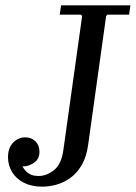

<svg xmlns="http://www.w3.org/2000/svg" viewBox="-20 -690 509 720"><path d="M138 10Q98 10 69 -5Q40 -20 25 -45.5Q10 -71 10 -100Q10 -136 29.5 -155.5Q49 -175 75 -175Q98 -175 113 -160Q128 -145 128 -121Q128 -94 108 -80Q88 -66 67 -66Q59 -66 51 -68.5Q43 -71 36.5 -75Q30 -79 26 -84H56Q60 -72 66 -62.5Q72 -53 80 -45.5Q88 -38 99 -34Q110 -30 124 -30Q155 -30 183 -52.5Q211 -75 218 -130L288 -630H378L311 -150Q305 -103 287 -72Q269 -41 244 -23Q219 -5 191.5 2.5Q164 10 138 10ZM209 -670H469L464 -635H383L378 -630H288L283 -635H204Z"/></svg>

Font: Brygada 1918
Style: Italic
Weight: 400
Italic angle: -8°
Designer: Mateusz Machalski | Borys Kosmynka | Przemek Hoffer
Foundry: NIEPODLEGLA 2018
Version: Version 3.006